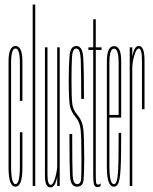

<svg xmlns="http://www.w3.org/2000/svg" viewBox="-20 -805 662 831"><path d="M47 3Q17 3 17 -79.2Q17 -161.5 17 -300.5Q17 -471.5 17 -538.8Q17 -606 47 -606Q77 -606 77 -538.8Q77 -471.5 77 -368.5H66Q66 -468.5 66 -531.8Q66 -595 47 -595Q28 -595 28 -531.8Q28 -468.5 28 -300.5Q28 -164.5 28 -86.2Q28 -8 47 -8Q66 -8 66 -86.2Q66 -164.5 66 -232.5H77Q77 -161.5 77 -79.2Q77 3 47 3Z M121.5 0V-785H132.5V0Z M227.5 0V-35V-600H238.5V0ZM185.5 -600V-179Q185.5 -94.5 185.5 -49.8Q185.5 -5 199.5 -5Q210 -5 218.8 -35.5Q227.5 -66 227.5 -88L230.5 -72Q230.5 -47 222.8 -20.5Q215 6 198.5 6Q174.5 6 174.5 -43.2Q174.5 -92.5 174.5 -184V-600Z M313.5 3Q287.5 3 284 -34.5Q280.5 -72 280.5 -225H292.5Q292.5 -84 294.5 -46Q296.5 -8 313.5 -8Q330.5 -8 331.5 -34.5Q332.5 -61 332.5 -123Q332.5 -210 329 -243.5Q325.5 -277 307.5 -298Q286.5 -322.5 282 -349.5Q277.5 -376.5 277.5 -461Q277.5 -522 281 -564Q284.5 -606 310.5 -606Q336.5 -606 340 -558.5Q343.5 -511 343.5 -377H331.5Q331.5 -499 329.5 -547Q327.5 -595 310.5 -595Q293.5 -595 291.5 -556.5Q289.5 -518 289.5 -458Q289.5 -382 292.8 -356Q296 -330 313.5 -309.5Q336.5 -283 340.5 -247.2Q344.5 -211.5 344.5 -120Q344.5 -54 341.5 -25.5Q338.5 3 313.5 3Z M402.5 5Q392 5 387.8 -4.5Q383.5 -14 383.5 -50V-589H362.5V-600H383.5V-721.5H394.5V-600H419.5V-589H394.5V-59Q394.5 -23 396 -14.5Q397.5 -6 404.5 -6Q409.5 -6 415.5 -11V0Q409.5 5 402.5 5Z M473 3Q442.5 3 442.5 -80.5Q442.5 -164 442.5 -301Q442.5 -472.5 442.5 -539Q442.5 -605.5 473.5 -605.5Q504.5 -605.5 504.5 -541.5Q504.5 -477.5 504.5 -301Q504.5 -299 504.5 -296H449.5V-307.5H497.5L493.5 -302Q493.5 -470.5 493.5 -532.5Q493.5 -594.5 473.5 -594.5Q453.5 -594.5 453.5 -532.5Q453.5 -470.5 453.5 -302Q453.5 -166 453.5 -87Q453.5 -8 473 -8ZM473 -8Q480.5 -8 484.8 -20.8Q489 -33.5 490.8 -60.2Q492.5 -87 493 -129.2Q493.5 -171.5 493.5 -230H504.5Q504.5 -179 504 -140.5Q503.5 -102 502 -74.5Q500.5 -47 497.2 -30Q494 -13 488 -5Q482 3 473 3L471.5 -2Z M594.5 -332Q594.5 -481 594.5 -538Q594.5 -595 581 -595Q570 -595 561.2 -564.5Q552.5 -534 552.5 -512L549.5 -528Q549.5 -553 557.2 -579.5Q565 -606 581 -606Q605.5 -606 605.5 -543.5Q605.5 -481 605.5 -332ZM541.5 0V-600H552.5V-545.5V0Z"/></svg>

Font: Anybody UltraCondensed Thin
Style: Regular
Weight: 100
Width: 1
Designer: Tyler Finck
Foundry: Etcetera Type Company
Version: Version 1.110